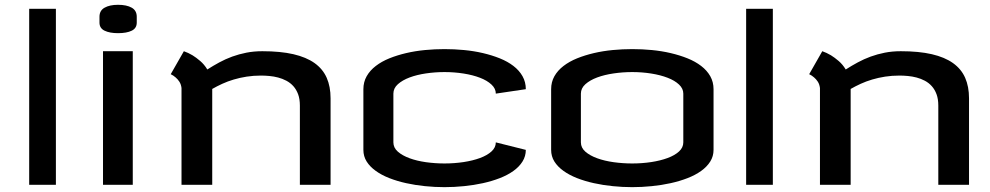

<svg xmlns="http://www.w3.org/2000/svg" viewBox="-20 -770 4126 800"><path d="M212.9 0H101.6V-733.4H212.9Z M533.2 0H409.2V-556.6H533.2ZM471.7 -750Q507.8 -750 528.8 -738Q549.8 -726.1 549.8 -700.2V-675.8Q549.8 -652.3 528.8 -642.1Q507.8 -631.8 471.7 -631.8Q437 -631.8 415.8 -642.1Q394.5 -652.3 394.5 -675.8V-700.2Q394.5 -726.1 415.8 -738Q437 -750 471.7 -750Z M736.3 -403.3Q734.4 -418.9 727.3 -429.7Q720.2 -440.4 711.9 -447.3Q702.6 -455.6 691.4 -460.9L746.1 -556.6Q764.2 -550.3 782.2 -539.6Q797.4 -530.3 814.2 -515.9Q831.1 -501.5 843.8 -480.5Q868.2 -496.1 893.8 -510Q919.4 -523.9 947.5 -534.2Q975.6 -544.4 1006.6 -550.5Q1037.6 -556.6 1073.2 -556.6Q1148.4 -556.6 1202.4 -544.2Q1256.3 -531.7 1290.8 -507.1Q1325.2 -482.4 1341.3 -445.8Q1357.4 -409.2 1357.4 -360.4V0H1229.5V-330.1Q1229.5 -357.4 1222.2 -377.2Q1214.8 -397 1202.4 -410.9Q1189.9 -424.8 1173.3 -433.6Q1156.7 -442.4 1138.9 -447Q1121.1 -451.7 1102.5 -453.4Q1084 -455.1 1067.4 -455.1Q1036.1 -455.1 1007.8 -450.7Q979.5 -446.3 954.1 -438.7Q928.7 -431.2 906.2 -420.9Q883.8 -410.6 864.3 -399.4V0H736.3Z M1832 -565.4Q1872.6 -565.4 1913.6 -561.5Q1954.6 -557.6 1992.2 -548.8Q2029.8 -540 2062.5 -526.9Q2095.2 -513.7 2119.4 -495.1Q2143.6 -476.6 2157.2 -452.4Q2170.9 -428.2 2170.9 -398.4L2045.9 -379.9Q2045.9 -400.9 2027.8 -417.7Q2009.8 -434.6 1980 -446Q1950.2 -457.5 1911.6 -463.6Q1873 -469.7 1832 -469.7Q1793 -469.7 1754.9 -464.1Q1716.8 -458.5 1686.8 -447.3Q1656.7 -436 1637.9 -419.2Q1619.1 -402.3 1619.1 -379.9V-176.8Q1619.1 -154.3 1637.9 -137.9Q1656.7 -121.6 1686.8 -110.6Q1716.8 -99.6 1754.9 -94.2Q1793 -88.9 1832 -88.9Q1873 -88.9 1911.6 -94.7Q1950.2 -100.6 1980 -111.6Q2009.8 -122.6 2027.8 -138.9Q2045.9 -155.3 2045.9 -176.8L2170.9 -145.5Q2170.9 -119.1 2157.2 -97.2Q2143.6 -75.2 2119.4 -57.9Q2095.2 -40.5 2062.5 -27.8Q2029.8 -15.1 1992.2 -6.8Q1954.6 1.5 1913.6 5.6Q1872.6 9.8 1832 9.8Q1791.5 9.8 1750.7 5.6Q1710 1.5 1672.4 -6.8Q1634.8 -15.1 1602.3 -27.8Q1569.8 -40.5 1545.7 -57.9Q1521.5 -75.2 1507.8 -96.9Q1494.1 -118.7 1494.1 -145.5V-398.4Q1494.1 -428.2 1507.8 -452.4Q1521.5 -476.6 1545.7 -495.1Q1569.8 -513.7 1602.3 -526.9Q1634.8 -540 1672.4 -548.8Q1710 -557.6 1750.7 -561.5Q1791.5 -565.4 1832 -565.4Z M2614.3 -565.4Q2655.3 -565.4 2696 -561.5Q2736.8 -557.6 2774.4 -548.8Q2812 -540 2844.7 -526.9Q2877.4 -513.7 2901.6 -495.1Q2925.8 -476.6 2939.5 -452.4Q2953.1 -428.2 2953.1 -398.4V-145.5Q2953.1 -119.1 2939.5 -97.2Q2925.8 -75.2 2901.6 -57.9Q2877.4 -40.5 2844.7 -27.8Q2812 -15.1 2774.4 -6.8Q2736.8 1.5 2695.8 5.6Q2654.8 9.8 2614.3 9.8Q2573.7 9.8 2533 5.6Q2492.2 1.5 2454.6 -6.8Q2417 -15.1 2384.5 -27.8Q2352.1 -40.5 2327.9 -57.9Q2303.7 -75.2 2290 -96.9Q2276.4 -118.7 2276.4 -145.5V-398.4Q2276.4 -428.2 2290 -452.4Q2303.7 -476.6 2327.9 -495.1Q2352.1 -513.7 2384.5 -526.9Q2417 -540 2454.6 -548.8Q2492.2 -557.6 2533 -561.5Q2573.7 -565.4 2614.3 -565.4ZM2400.4 -176.8Q2400.4 -154.3 2419.2 -137.9Q2438 -121.6 2468.3 -110.6Q2498.5 -99.6 2536.9 -94.2Q2575.2 -88.9 2614.3 -88.9Q2655.3 -88.9 2693.6 -94.7Q2731.9 -100.6 2761.7 -111.6Q2791.5 -122.6 2809.3 -138.9Q2827.1 -155.3 2827.1 -176.8V-379.9Q2827.1 -400.9 2809.3 -417.7Q2791.5 -434.6 2761.7 -446Q2731.9 -457.5 2693.6 -463.6Q2655.3 -469.7 2614.3 -469.7Q2575.2 -469.7 2536.9 -464.1Q2498.5 -458.5 2468.3 -447.3Q2438 -436 2419.2 -419.2Q2400.4 -402.3 2400.4 -379.9Z M3200.2 0H3088.9V-733.4H3200.2Z M3396.5 -403.3Q3394.5 -418.9 3387.5 -429.7Q3380.4 -440.4 3372.1 -447.3Q3362.8 -455.6 3351.6 -460.9L3406.2 -556.6Q3424.3 -550.3 3442.4 -539.6Q3457.5 -530.3 3474.4 -515.9Q3491.2 -501.5 3503.9 -480.5Q3528.3 -496.1 3554 -510Q3579.6 -523.9 3607.7 -534.2Q3635.7 -544.4 3666.7 -550.5Q3697.8 -556.6 3733.4 -556.6Q3808.6 -556.6 3862.5 -544.2Q3916.5 -531.7 3950.9 -507.1Q3985.4 -482.4 4001.5 -445.8Q4017.6 -409.2 4017.6 -360.4V0H3889.6V-330.1Q3889.6 -357.4 3882.3 -377.2Q3875 -397 3862.5 -410.9Q3850.1 -424.8 3833.5 -433.6Q3816.9 -442.4 3799.1 -447Q3781.2 -451.7 3762.7 -453.4Q3744.1 -455.1 3727.5 -455.1Q3696.3 -455.1 3668 -450.7Q3639.6 -446.3 3614.3 -438.7Q3588.9 -431.2 3566.4 -420.9Q3543.9 -410.6 3524.4 -399.4V0H3396.5Z"/></svg>

Font: Revalia
Style: Regular
Weight: 400
Designer: Johan Kallas, Mihkel Virkus
Foundry: Johan Kallas, Mihkel Virkus
Version: Version 1.001